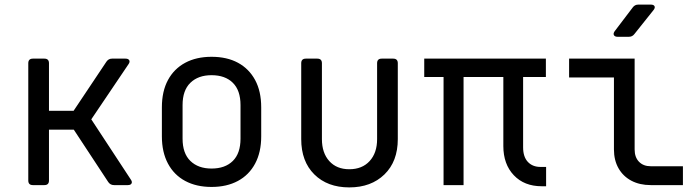

<svg xmlns="http://www.w3.org/2000/svg" viewBox="-20 -805 3040 835"><path d="M123 0Q103 0 103 -20V-530Q103 -550 123 -550H173Q193 -550 193 -530V-323H300L443 -537Q452 -550 467 -550H526Q538 -550 542 -543Q546 -536 539 -526L377 -286L549 -24Q556 -14 552 -7Q548 0 536 0H476Q460 0 451 -13L301 -241H193V-20Q193 0 173 0Z M900 8Q834 8 785.5 -18Q737 -44 710.5 -93.5Q684 -143 684 -212V-338Q684 -408 710.5 -457Q737 -506 785.5 -532Q834 -558 900 -558Q967 -558 1015 -532Q1063 -506 1089.5 -457Q1116 -408 1116 -338V-212Q1116 -143 1089.5 -93.5Q1063 -44 1014.5 -18Q966 8 900 8ZM900 -72Q959 -72 992.5 -105Q1026 -138 1026 -202V-348Q1026 -412 992.5 -445Q959 -478 900 -478Q842 -478 808 -445Q774 -412 774 -348V-202Q774 -138 808 -105Q842 -72 900 -72Z M1499 10Q1404 10 1347 -46.5Q1290 -103 1290 -200V-530Q1290 -550 1310 -550H1360Q1380 -550 1380 -530V-200Q1380 -140 1412 -104.5Q1444 -69 1499 -69Q1555 -69 1587.5 -104.5Q1620 -140 1620 -200V-530Q1620 -550 1640 -550H1690Q1710 -550 1710 -530V-200Q1710 -103 1652 -46.5Q1594 10 1499 10Z M2336 5Q2260 5 2214.5 -43Q2169 -91 2169 -170V-470H1996V0H1909V-470H1825V-550H2354V-470H2255V-164Q2255 -123 2275.5 -101Q2296 -79 2331 -79H2355V5Z M2810 0Q2762 0 2726 -19Q2690 -38 2670 -73Q2650 -108 2650 -155V-468H2455V-550H2740V-155Q2740 -121 2759 -101.5Q2778 -82 2810 -82H2950V0ZM2666 -645Q2654 -645 2650 -652Q2646 -659 2653 -669L2732 -773Q2741 -785 2756 -785H2810Q2823 -785 2826.5 -778Q2830 -771 2822 -761L2739 -657Q2730 -645 2715 -645Z"/></svg>

Font: Pitagon Sans Mono
Style: Regular
Weight: 400
Monospace: yes
Designer: Travis Tran
Foundry: Pitagon
Version: Version 1.001;gftools[0.9.26]